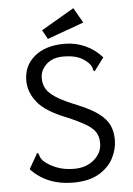

<svg xmlns="http://www.w3.org/2000/svg" viewBox="-56 -833 611 885"><g transform="rotate(-5 250.0 -390.5)"><path d="M247 10Q126 10 52 -69L88 -132L92 -141L99 -137Q101 -130 104 -121.5Q107 -113 118 -101Q144 -79 178.5 -66Q213 -53 257 -53Q313 -53 349.5 -84.5Q386 -116 386 -160Q386 -189 374.5 -209Q363 -229 332.5 -248Q302 -267 243 -292Q146 -330 109 -377Q72 -424 72 -477Q72 -546 123 -588.5Q174 -631 262 -631Q313 -631 358 -610.5Q403 -590 435 -553L390 -493L384 -497Q383 -505 380 -513Q377 -521 366 -533Q342 -556 315 -564.5Q288 -573 251 -573Q202 -573 173 -546Q144 -519 144 -482Q144 -454 156.5 -432.5Q169 -411 202 -390Q235 -369 298 -344Q359 -319 393 -293.5Q427 -268 441 -238.5Q455 -209 455 -170Q455 -127 433.5 -85.5Q412 -44 366 -17Q320 10 247 10ZM188 -660 165 -702 317 -791 357 -721Z"/></g></svg>

Font: Inconsolata Nerd Font Mono
Style: Regular
Weight: 400
Monospace: yes
Designer: Raph Levien, Cyreal, Brenton Simpson
Foundry: Raph Levien, Cyreal, Google
Version: Version 3.000; ttfautohint (v1.8.3);Nerd Fonts 3.0.2